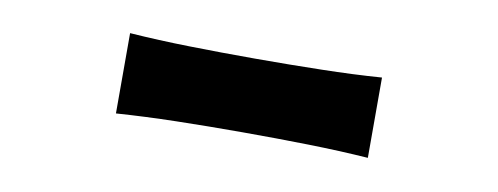

<svg xmlns="http://www.w3.org/2000/svg" viewBox="-28 -855 716 276"><g transform="rotate(10 329.5 -717.5)"><path d="M146 -659.2V-776.4Q188 -773.4 233.6 -772.5Q279.3 -771.5 329.6 -771.5Q379.9 -771.5 426 -772.5Q472.2 -773.4 513.7 -776.4V-659.2Q472.2 -662.1 426 -663.1Q379.9 -664.1 329.6 -664.1Q279.3 -664.1 233.6 -663.1Q188 -662.1 146 -659.2Z"/></g></svg>

Font: Pinar-FD SemiBold
Style: Regular
Weight: 600
Designer: Amin Abedi
Version: Version 2.000